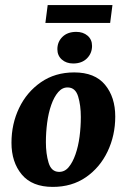

<svg xmlns="http://www.w3.org/2000/svg" viewBox="-20 -720 497 753"><path d="M187 13Q106 13 65.5 -35.5Q25 -84 25 -160Q25 -234 55 -296.5Q85 -359 140.5 -397.5Q196 -436 271 -436Q352 -436 392 -387.5Q432 -339 432 -263Q432 -189 402 -126Q372 -63 317 -25Q262 13 187 13ZM210 -46Q233 -45 249 -64Q265 -83 276 -114.5Q287 -146 292 -184Q297 -222 297 -261Q297 -307 286.5 -341.5Q276 -376 247 -377Q225 -378 208.5 -359Q192 -340 181 -308.5Q170 -277 165 -239Q160 -201 160 -162Q160 -117 170.5 -82Q181 -47 210 -46ZM158 -630 167 -700H421L412 -630ZM267 -471Q240 -471 222.5 -486.5Q205 -502 205 -527Q205 -556 225 -575.5Q245 -595 279 -595Q306 -595 323.5 -580Q341 -565 341 -540Q341 -511 321 -491Q301 -471 267 -471Z"/></svg>

Font: Yrsa
Style: Italic
Weight: 400
Italic angle: -7.10001°
Designer: Anna Giedrys (Yrsa+Rasa design), David Brezina (Yrsa art-direction, Rasa art-direction, design)
Foundry: Rosetta Type Foundry
Version: Version 2.004